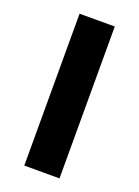

<svg xmlns="http://www.w3.org/2000/svg" viewBox="-112 -597 469 648"><g transform="rotate(20 123.0 -273.0)"><path d="M59.5 0V-545.5H186V0Z"/></g></svg>

Font: Encode Sans SmCnd SmBold
Style: Regular
Weight: 600
Width: 4
Designer: Multiple Designers
Foundry: Impallari Type
Version: Version 3.002; ttfautohint (v1.8.3) -l 8 -r 50 -G 200 -x 14 